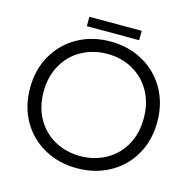

<svg xmlns="http://www.w3.org/2000/svg" viewBox="-118 -934 1068 1067"><g transform="rotate(15 416.0 -400.5)"><path d="M266 -816H567V-762H266ZM50 -349Q50 -456 98 -539Q146 -622 229 -668Q312 -714 416 -714Q520 -714 603 -668Q686 -622 734 -539Q782 -456 782 -349Q782 -242 734 -159Q686 -76 602.5 -30.5Q519 15 416 15Q313 15 229.5 -30.5Q146 -76 98 -159Q50 -242 50 -349ZM704 -349Q704 -437 666.5 -503.5Q629 -570 563.5 -606.5Q498 -643 418 -643Q337 -643 271 -607Q205 -571 166.5 -504Q128 -437 128 -349Q128 -260 166 -193.5Q204 -127 270 -91Q336 -55 416 -55Q496 -55 562 -91Q628 -127 666 -193.5Q704 -260 704 -349Z"/></g></svg>

Font: Prompt Light
Style: Regular
Weight: 300
Designer: Katatrad Team
Foundry: CadsonDemak
Version: Version 1.001